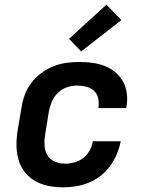

<svg xmlns="http://www.w3.org/2000/svg" viewBox="-20 -793 640 821"><path d="M250 8Q218 8 187.5 2Q157 -4 131 -18.5Q105 -33 86.5 -56.5Q68 -80 59.5 -109Q51 -138 50.5 -169.5Q50 -201 55 -233L72 -333Q76 -360 86 -387.5Q96 -415 114 -438.5Q132 -462 156 -480Q180 -498 207.5 -509Q235 -520 262.5 -524Q290 -528 317 -528Q346 -528 373.5 -524.5Q401 -521 426 -511.5Q451 -502 471.5 -485.5Q492 -469 505 -446Q518 -423 522 -395.5Q526 -368 521 -340L520 -331H401V-335Q404 -355 399.5 -374Q395 -393 381 -405.5Q367 -418 348 -422.5Q329 -427 309 -427Q287 -427 265.5 -419.5Q244 -412 227.5 -396Q211 -380 202 -359Q193 -338 189 -317L173 -217Q169 -193 170.5 -170Q172 -147 183 -129Q194 -111 214.5 -102Q235 -93 259 -93Q278 -93 298.5 -98.5Q319 -104 336 -117.5Q353 -131 363.5 -150Q374 -169 377 -189H496V-188Q491 -161 479.5 -134Q468 -107 451 -83.5Q434 -60 410.5 -41.5Q387 -23 360 -12Q333 -1 305 3.5Q277 8 250 8ZM327 -573 275 -627 435 -773 499 -707Z"/></svg>

Font: Iosevka Aile Oblique
Style: Bold
Weight: 700
Italic angle: -9°
Designer: Belleve Invis
Foundry: Belleve Invis
Version: Version 31.1.0; ttfautohint (v1.8.4)